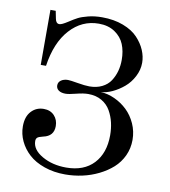

<svg xmlns="http://www.w3.org/2000/svg" viewBox="-83 -802 791 891"><g transform="rotate(10 312.0 -356.0)"><path d="M84 -722.2H108.9L116.2 -686Q120.1 -664.1 136.2 -664.1Q147 -664.1 174.8 -682.1Q198.7 -697.8 215.1 -706.3Q231.4 -714.8 261.2 -722.4Q291 -730 326.2 -730Q382.8 -730 426.8 -713.1Q470.7 -696.3 495.8 -669.4Q521 -642.6 533.4 -613Q545.9 -583.5 545.9 -554.2Q545.9 -520.5 529.5 -489Q513.2 -457.5 488 -436.3Q462.9 -415 434.1 -401.6Q405.3 -388.2 379.9 -387.2Q413.6 -385.7 446.5 -370.6Q479.5 -355.5 505.6 -330.6Q531.7 -305.7 547.9 -269.8Q564 -233.9 564 -193.8Q564 -153.8 547.9 -119.1Q531.7 -84.5 504.2 -59.8Q476.6 -35.2 440.4 -17.3Q404.3 0.5 364.3 9.3Q324.2 18.1 283.2 18.1Q229.5 18.1 184.8 2.4Q140.1 -13.2 111.6 -39.3Q83 -65.4 67.4 -98.6Q51.8 -131.8 51.8 -168Q51.8 -213.9 75.2 -239Q98.6 -264.2 133.8 -264.2Q165 -264.2 183.6 -244.4Q202.1 -224.6 202.1 -194.8Q202.1 -147.5 152.8 -137.2Q131.8 -132.3 126 -126.7Q120.1 -121.1 120.1 -110.8Q120.1 -70.3 168.7 -42.2Q217.3 -14.2 282.2 -14.2Q365.7 -14.2 411.9 -63.5Q458 -112.8 458 -196.8Q458 -228 451.4 -256.6Q444.8 -285.2 430.2 -311Q415.5 -336.9 388.7 -352.5Q361.8 -368.2 325.2 -368.2Q301.8 -368.2 268.6 -359.6Q235.4 -351.1 220.2 -351.1Q199.7 -351.1 187.7 -359.6Q175.8 -368.2 175.8 -382.8Q175.8 -397.9 188.7 -407Q201.7 -416 221.2 -416Q231.9 -416 267.3 -409.9Q302.7 -403.8 323.2 -403.8Q356.9 -403.8 382.6 -416.5Q408.2 -429.2 422.4 -450.9Q436.5 -472.7 443.4 -497.8Q450.2 -522.9 450.2 -550.8Q450.2 -591.8 437 -624Q423.8 -656.2 392.8 -677.2Q361.8 -698.2 316.9 -698.2Q237.3 -698.2 181.2 -636.2Q125 -574.2 108.9 -462.9H84Z"/></g></svg>

Font: Flanker Steampunk
Style: Regular
Weight: 400
Designer: Alexey Kryukov, Leonardo Di Lena
Foundry: Alexey Kryukov, Leonardo Di Lena
Version: 1.210